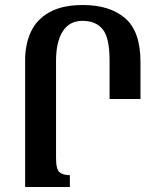

<svg xmlns="http://www.w3.org/2000/svg" viewBox="-20 -744 629 764"><path d="M310 -724Q417 -724 478 -671.5Q539 -619 539 -497V-350H416V-504Q416 -593 389 -627Q362 -661 308 -661Q256 -661 229.5 -619Q203 -577 203 -502V-115Q203 -70 217 -58.5Q231 -47 258 -47V0H80V-504Q80 -568 103 -617.5Q126 -667 177 -695.5Q228 -724 310 -724Z"/></svg>

Font: Noto Serif Armenian ExtraCondensed
Style: Bold
Weight: 700
Width: 2
Designer: Monotype Design Team
Foundry: Monotype Imaging Inc.
Version: Version 2.008; ttfautohint (v1.8.4.7-5d5b)